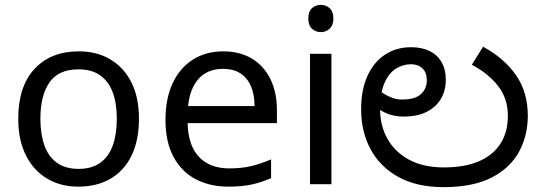

<svg xmlns="http://www.w3.org/2000/svg" viewBox="-20 -757 2226 789"><path d="M551 -269Q551 -180 520.5 -117.5Q490 -55 434 -22.5Q378 10 301 10Q230 10 174.5 -22.5Q119 -55 87 -117.5Q55 -180 55 -269Q55 -402 122 -474Q189 -546 304 -546Q377 -546 432.5 -513.5Q488 -481 519.5 -419.5Q551 -358 551 -269ZM146 -269Q146 -206 162.5 -159.5Q179 -113 214 -88Q249 -63 303 -63Q357 -63 392 -88Q427 -113 443.5 -159.5Q460 -206 460 -269Q460 -333 443 -378Q426 -423 391.5 -447.5Q357 -472 302 -472Q220 -472 183 -418Q146 -364 146 -269Z M897 -546Q966 -546 1015.5 -516Q1065 -486 1091.5 -431.5Q1118 -377 1118 -304V-251H751Q753 -160 797.5 -112.5Q842 -65 922 -65Q973 -65 1012.5 -74.5Q1052 -84 1094 -102V-25Q1053 -7 1013 1.5Q973 10 918 10Q842 10 783.5 -21Q725 -52 692.5 -113.5Q660 -175 660 -264Q660 -352 689.5 -415Q719 -478 772.5 -512Q826 -546 897 -546ZM896 -474Q833 -474 796.5 -433.5Q760 -393 753 -321H1026Q1026 -367 1012 -401Q998 -435 969.5 -454.5Q941 -474 896 -474Z M1342 -536V0H1254V-536ZM1299 -737Q1319 -737 1334.5 -723.5Q1350 -710 1350 -681Q1350 -653 1334.5 -639Q1319 -625 1299 -625Q1277 -625 1262 -639Q1247 -653 1247 -681Q1247 -710 1262 -723.5Q1277 -737 1299 -737Z M1802 12Q1694 12 1618.5 -29Q1543 -70 1503.5 -142.5Q1464 -215 1464 -308Q1464 -387 1489.5 -444Q1515 -501 1561.5 -532Q1608 -563 1669 -563Q1714 -563 1746 -547Q1778 -531 1795 -501Q1812 -471 1812 -429Q1812 -386 1792.5 -352Q1773 -318 1734.5 -298Q1696 -278 1639 -278Q1617 -278 1598 -282Q1579 -286 1563.5 -293.5Q1548 -301 1535 -309L1545 -380Q1555 -373 1568.5 -365.5Q1582 -358 1598 -353Q1614 -348 1633 -348Q1686 -348 1710 -370.5Q1734 -393 1734 -427Q1734 -459 1716 -476Q1698 -493 1669 -493Q1636 -493 1607 -475Q1578 -457 1560 -416Q1542 -375 1542 -306Q1542 -241 1572 -187Q1602 -133 1660.5 -101Q1719 -69 1805 -69Q1889 -69 1947.5 -94Q2006 -119 2036.5 -166.5Q2067 -214 2067 -281Q2067 -352 2027 -403.5Q1987 -455 1919 -491L1965 -565Q2052 -518 2100.5 -448Q2149 -378 2149 -281Q2149 -201 2113.5 -134.5Q2078 -68 2001.5 -28Q1925 12 1802 12Z"/></svg>

Font: kannada15
Style: Book
Weight: 400
Designer: Jelle Bosma - Monotype Design Team
Foundry: Monotype Imaging Inc.
Version: Version 2.003